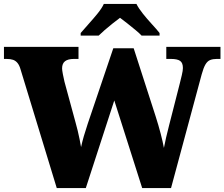

<svg xmlns="http://www.w3.org/2000/svg" viewBox="-26 -951 1135 971"><path d="M78 -600Q72 -621 62.5 -632.5Q53 -644 40 -648.5Q27 -653 7 -653H-6V-714H371V-653H348Q318 -653 303 -641.5Q288 -630 288 -605Q288 -597 292 -575.5Q296 -554 300 -538L356 -332Q362 -312 367 -290Q372 -268 376.5 -247Q381 -226 384 -207Q390 -235 398 -262.5Q406 -290 418 -326L547 -707H650L761 -363Q776 -316 786.5 -275.5Q797 -235 803 -203Q807 -225 814 -255.5Q821 -286 829.5 -318.5Q838 -351 845 -379L883 -528Q888 -548 893.5 -571Q899 -594 899 -607Q899 -633 885 -643Q871 -653 838 -653H815V-714H1089V-653H1070Q1051 -653 1037 -647.5Q1023 -642 1013 -625Q1003 -608 994 -575L839 0H693L552 -443L408 0H261ZM382 -784Q398 -803 421.5 -829Q445 -855 467 -882Q489 -909 499 -931H664Q675 -909 696.5 -882Q718 -855 742 -829Q766 -803 781 -784V-771H690Q680 -782 659.5 -799Q639 -816 617.5 -833Q596 -850 581 -861Q566 -850 544.5 -833Q523 -816 503.5 -799Q484 -782 473 -771H382Z"/></svg>

Font: Noto Serif Armenian Black
Style: Regular
Weight: 900
Version: Version 2.007